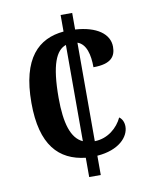

<svg xmlns="http://www.w3.org/2000/svg" viewBox="-81 -774 646 833"><g transform="rotate(-10 241.5 -357.0)"><path d="M244 -85V0H295V-85C391 -92 437 -143 437 -189C437 -207 430 -223 417 -232C397 -189 353 -150 295 -149V-583C333 -570 345 -521 345 -466C425 -466 444 -498 444 -539C444 -595 390 -635 295 -641V-714H244V-641C133 -631 53 -558 53 -360C53 -173 128 -98 244 -85ZM244 -582V-158C194 -180 173 -249 173 -361C173 -508 200 -567 244 -582Z"/></g></svg>

Font: Noto Serif Bengali Condensed SemiBold
Style: Regular
Weight: 600
Width: 3
Designer: Juan Bruce, Universal Thirst, Indian Type Foundry and the Monotype Design Team.
Foundry: Monotype Imaging Inc.
Version: Version 2.003